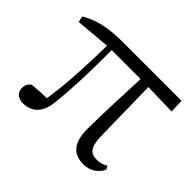

<svg xmlns="http://www.w3.org/2000/svg" viewBox="-121 -698 893 893"><g transform="rotate(45 325.5 -251.0)"><path d="M508 15C551 15 582 -6 601 -42L592 -60C576 -50 561 -44 536 -44C498 -44 476 -64 474 -132L468 -453L625 -449L622 -517H236C141 -517 77 -502 18 -468L25 -438L196 -453C194 -337 190 -211 171 -83C135 -82 105 -80 77 -77C62 -67 55 -54 55 -34C55 -6 75 13 108 13C167 13 206 -24 212 -102C224 -212 226 -337 226 -454H416C411 -328 405 -205 405 -114C405 -21 444 15 508 15Z"/></g></svg>

Font: Source Han Serif KR
Style: Regular
Weight: 400
Designer: Ryoko NISHIZUKA 西塚涼子 (kana & ideographs); Frank Grießhammer (Latin, Greek & Cyrillic); Wenlong ZHANG 张文龙 (bopomofo); San
Foundry: Adobe
Version: Version 2.001;hotconv 1.1.0;makeotfexe 2.6.0